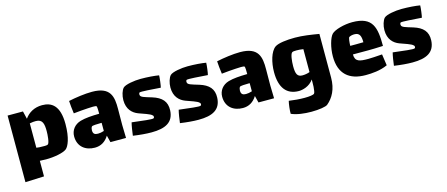

<svg xmlns="http://www.w3.org/2000/svg" viewBox="-46 -980 3931 1690"><g transform="rotate(-15 1919.5 -135.0)"><path d="M357 -470C286 -470 231 -437 198 -389L181 -460H41V147L212 140V-2C232 -1 251 0 269 0C345 0 428 -16 458 -40C482 -60 514 -128 514 -257C514 -426 443 -470 357 -470ZM317 -122C309 -116 276 -116 240 -118L212 -121V-343C234 -348 253 -349 268 -349C329 -349 338 -305 338 -239C338 -205 333 -134 317 -122Z M997 0 994 -118 995 -265C996 -376 981 -470 812 -470C747 -470 663 -458 597 -444C599 -412 603 -368 609 -328C657 -333 700 -337 739 -339C768 -341 810 -343 818 -337C824 -333 824 -291 824 -267C755 -266 696 -262 651 -249C593 -232 559 -186 559 -131C559 -37 626 12 711 12C765 12 808 -13 839 -63L855 0ZM769 -100C741 -100 724 -109 724 -142C724 -153 727 -169 734 -176C740 -182 782 -184 816 -184H824V-110C804 -103 785 -100 769 -100Z M1313 -285C1241 -307 1214 -313 1210 -333C1208 -343 1211 -352 1214 -355C1225 -363 1340 -352 1407 -348C1412 -363 1421 -434 1421 -457C1381 -464 1318 -469 1254 -469C1198 -469 1115 -456 1093 -434C1074 -415 1060 -368 1060 -327C1060 -243 1106 -201 1156 -182C1195 -167 1261 -148 1275 -131C1285 -125 1284 -107 1276 -104C1263 -97 1174 -109 1080 -120C1073 -96 1063 -31 1060 -3C1122 6 1178 11 1227 11C1353 11 1430 -26 1435 -134C1439 -215 1396 -259 1313 -285Z M1742 -285C1670 -307 1643 -313 1639 -333C1637 -343 1640 -352 1643 -355C1654 -363 1769 -352 1836 -348C1841 -363 1850 -434 1850 -457C1810 -464 1747 -469 1683 -469C1627 -469 1544 -456 1522 -434C1503 -415 1489 -368 1489 -327C1489 -243 1535 -201 1585 -182C1624 -167 1690 -148 1704 -131C1714 -125 1713 -107 1705 -104C1692 -97 1603 -109 1509 -120C1502 -96 1492 -31 1489 -3C1551 6 1607 11 1656 11C1782 11 1859 -26 1864 -134C1868 -215 1825 -259 1742 -285Z M2346 0 2343 -118 2344 -265C2345 -376 2330 -470 2161 -470C2096 -470 2012 -458 1946 -444C1948 -412 1952 -368 1958 -328C2006 -333 2049 -337 2088 -339C2117 -341 2159 -343 2167 -337C2173 -333 2173 -291 2173 -267C2104 -266 2045 -262 2000 -249C1942 -232 1908 -186 1908 -131C1908 -37 1975 12 2060 12C2114 12 2157 -13 2188 -63L2204 0ZM2118 -100C2090 -100 2073 -109 2073 -142C2073 -153 2076 -169 2083 -176C2089 -182 2131 -184 2165 -184H2173V-110C2153 -103 2134 -100 2118 -100Z M2661 -468C2584 -468 2509 -459 2478 -438C2431 -405 2405 -310 2405 -221C2405 -80 2463 -5 2575 -5C2606 -5 2672 -19 2709 -74V-49C2709 -36 2709 -22 2708 -8C2706 18 2703 45 2696 52C2688 61 2652 66 2606 66C2563 66 2511 62 2465 55C2458 82 2451 140 2452 170C2501 192 2571 200 2634 200C2704 200 2767 190 2783 176C2837 131 2878 60 2878 -46V-444C2807 -456 2731 -468 2661 -468ZM2640 -130C2594 -130 2581 -158 2581 -229C2581 -277 2589 -339 2605 -350C2612 -355 2626 -356 2644 -356C2653 -356 2664 -356 2674 -355C2685 -354 2696 -353 2707 -351V-142C2687 -134 2661 -130 2640 -130Z M3238 -120C3158 -120 3117 -126 3116 -193H3258C3277 -193 3340 -194 3391 -197C3391 -364 3371 -469 3183 -469C3110 -469 3020 -445 2992 -415C2966 -387 2941 -303 2941 -221C2941 -62 3029 12 3179 12C3234 12 3313 7 3379 -24L3364 -127C3304 -123 3268 -120 3238 -120ZM3126 -350C3140 -358 3159 -362 3179 -361C3219 -359 3233 -333 3233 -273C3212 -272 3187 -272 3165 -272H3113C3114 -305 3118 -345 3126 -350Z M3692 -285C3620 -307 3593 -313 3589 -333C3587 -343 3590 -352 3593 -355C3604 -363 3719 -352 3786 -348C3791 -363 3800 -434 3800 -457C3760 -464 3697 -469 3633 -469C3577 -469 3494 -456 3472 -434C3453 -415 3439 -368 3439 -327C3439 -243 3485 -201 3535 -182C3574 -167 3640 -148 3654 -131C3664 -125 3663 -107 3655 -104C3642 -97 3553 -109 3459 -120C3452 -96 3442 -31 3439 -3C3501 6 3557 11 3606 11C3732 11 3809 -26 3814 -134C3818 -215 3775 -259 3692 -285Z"/></g></svg>

Font: FilmFarsi_V5 Display
Style: Regular
Weight: 400
Designer: Borna Izadpanah
Foundry: Borna Izadpanah
Version: Version 1.000;PS 001.000;hotconv 1.0.88;makeotf.lib2.5.64775